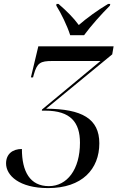

<svg xmlns="http://www.w3.org/2000/svg" viewBox="-20 -951 605 982"><path d="M339 -771H410C446 -820 498 -878 542 -922L544 -931H533C478 -898 423 -858 383 -823C356 -860 320 -896 279 -931H269L268 -922C292 -884 324 -819 339 -771ZM226 11C400 11 488 -86 488 -218C488 -344 399 -394 216 -395L554 -673L561 -714H176L138 -555H149L153 -570C170 -630 187 -639 247 -639H494L195 -391L194 -385H212C342 -385 389 -324 389 -221C389 -84 323 1 230 1C133 1 92 -74 92 -189C45 -189 11 -164 11 -115C11 -54 78 11 226 11Z"/></svg>

Font: Noto Serif Display SemiCondensed
Style: Italic
Weight: 400
Width: 4
Italic angle: -12°
Designer: Monotype Design Team
Foundry: Monotype Imaging Inc.
Version: Version 2.009